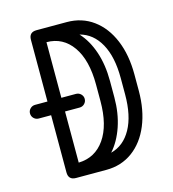

<svg xmlns="http://www.w3.org/2000/svg" viewBox="-100 -743 746 827"><g transform="rotate(-15 272.5 -329.5)"><path d="M49 -289Q36 -289 27 -298Q18 -307 18 -320Q18 -332 27 -341Q36 -350 49 -350H104V-625Q104 -659 138 -659H273Q340 -659 390.5 -622Q441 -585 468.5 -519Q496 -453 496 -366V-293Q496 -207 468.5 -140.5Q441 -74 390.5 -37Q340 0 273 0H138Q104 0 104 -34V-289ZM231 -289H166V-61Q240 -63 282.5 -124Q325 -185 325 -293V-366Q325 -476 282 -537Q239 -598 166 -598V-350H231Q244 -350 253 -341Q262 -332 262 -320Q262 -307 253 -298Q244 -289 231 -289ZM387 -293Q387 -222 367 -163.5Q347 -105 312 -66Q370 -81 402.5 -139.5Q435 -198 435 -293V-366Q435 -461 402.5 -519.5Q370 -578 312 -593Q348 -554 367.5 -496Q387 -438 387 -366Z"/></g></svg>

Font: Libertine Sup Medium
Style: Regular
Weight: 500
Designer: Bastien Sozeau
Foundry: NBR — Bastien Sozeau
Version: Version 2.003; ttfautohint (v1.8.4.7-5d5b);gftools[0.9.33]